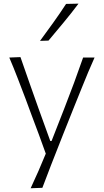

<svg xmlns="http://www.w3.org/2000/svg" viewBox="-20 -820 561 1040"><path d="M146 199.7Q189.9 106 228 12.2Q210 -38.6 190.7 -90.8Q171.4 -143.1 152.8 -191.9L118.7 -284.2Q97.7 -339.4 75.7 -396.5Q53.7 -453.6 30.3 -508.3L90.8 -510.7Q115.2 -439.9 139.2 -372.1Q163.1 -304.2 188.5 -232.9L252.4 -56.2H259.3L328.6 -233.4Q356 -303.2 381.1 -371.3Q406.2 -439.5 430.2 -508.3H492.2Q473.6 -466.8 457.5 -428.5Q441.4 -390.1 423.1 -344.5Q404.8 -298.8 378.9 -234.9L321.8 -91.8Q282.7 5.9 256.6 74Q230.5 142.1 209.5 197.3ZM196.8 -598.6Q233.9 -648.9 269.5 -698.7Q305.2 -748.5 337.9 -798.8L405.3 -800.3Q366.7 -749 325.7 -699.5Q284.7 -649.9 242.7 -600.1Z"/></svg>

Font: Pinar-DS2-FD Light
Style: Regular
Weight: 300
Designer: Amin Abedi
Version: Version 2.000